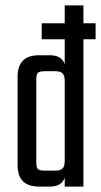

<svg xmlns="http://www.w3.org/2000/svg" viewBox="-20 -689 373 709"><path d="M333 -603V-544H288V0H219V-33Q208 0 164 0H124Q45 0 45 -79V-406Q45 -485 124 -485H164Q208 -485 219 -452V-544H134V-603H219V-669H288V-603ZM145 -59H185Q203 -59 211 -67Q219 -75 219 -95V-390Q219 -410 211 -418Q203 -426 185 -426H145Q126 -426 120 -420Q114 -414 114 -395V-90Q114 -70 120 -64.5Q126 -59 145 -59Z"/></svg>

Font: Teko Light
Style: Regular
Weight: 300
Designer: Manushi Parikh, Jonny Pinhorn
Foundry: Indian Type Foundry
Version: Version 1.105;PS 1.0;hotconv 1.0.78;makeotf.lib2.5.61930; tt